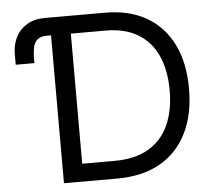

<svg xmlns="http://www.w3.org/2000/svg" viewBox="-51 -775 911 830"><g transform="rotate(-5 404.0 -359.5)"><path d="M30.3 -528.3V-575.2Q30.3 -614.7 46.6 -647.5Q63 -680.2 95.2 -699.5Q127.4 -718.8 173.8 -718.8H243.2V-641.6H174.8Q147 -641.6 133.5 -629.2Q120.1 -616.7 116 -596.9Q111.8 -577.1 111.3 -554.7V-528.3ZM193.4 0V-718.8H434.6Q539.6 -718.8 614 -675.8Q688.5 -632.8 728 -552.5Q767.6 -472.2 767.6 -360.4Q767.6 -248.5 727.5 -167.7Q687.5 -86.9 611.1 -43.5Q534.7 0 424.8 0ZM279.3 -77.1H419.9Q508.8 -77.1 567.4 -111.6Q626 -146 654.8 -209.5Q683.6 -272.9 683.6 -360.4Q683.6 -447.8 655 -510.7Q626.5 -573.7 570.1 -607.7Q513.7 -641.6 429.7 -641.6H279.3Z"/></g></svg>

Font: Inter Display V
Style: Regular
Weight: 400
Designer: Rasmus Andersson
Foundry: rsms
Version: Version 3.015;git-src